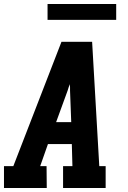

<svg xmlns="http://www.w3.org/2000/svg" viewBox="-21 -945 641 965"><path d="M-1 0V-110H46L288 -735H442L478 -110H510V0H296V-110H343L340 -221H220L181 -110H213L214 0ZM261 -331H337L331 -490Q331 -498 331 -506Q331 -514 330 -522Q327 -514 324 -506Q321 -498 319 -490ZM218 -845V-925H563V-845Z"/></svg>

Font: Iosevka Etoile Extrabold
Style: Italic
Weight: 800
Italic angle: -9°
Designer: Belleve Invis
Foundry: Belleve Invis
Version: Version 22.1.2; ttfautohint (v1.8.4)